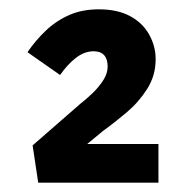

<svg xmlns="http://www.w3.org/2000/svg" viewBox="-20 -810 398 412"><path d="M62 -418 50 -498 152 -587Q165 -597 179 -610.5Q193 -624 202 -638.5Q211 -653 211 -667Q211 -683 203.5 -691.5Q196 -700 181 -700Q161 -700 142.5 -685.5Q124 -671 109 -649L39 -698Q56 -723 78 -744Q100 -765 128 -777.5Q156 -790 192 -790Q232 -790 259 -775.5Q286 -761 300 -736Q314 -711 314 -683Q314 -648 296 -619.5Q278 -591 252 -569Q226 -547 201 -529L143 -481L145 -501H320V-418Z"/></svg>

Font: Lexend Peta SemiBold
Style: Regular
Weight: 600
Designer: Bonnie Shaver-Troup, Thomas Jockin
Foundry: Lexend
Version: Version 1.007